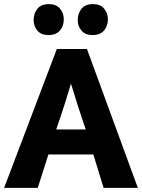

<svg xmlns="http://www.w3.org/2000/svg" viewBox="-21 -916 692 936"><path d="M256 -677H403L651 0H484L434 -163H215L163 0H-1ZM397 -285Q387 -314 376.5 -345.5Q366 -377 356.5 -407Q347 -437 339 -463.5Q331 -490 325 -508Q319 -489 311 -462.5Q303 -436 293.5 -406Q284 -376 273.5 -345Q263 -314 253 -285ZM215 -745Q180 -745 161.5 -766.5Q143 -788 143 -818Q143 -851 161.5 -873.5Q180 -896 218 -896Q253 -896 271.5 -874Q290 -852 290 -822Q290 -789 271 -767Q252 -745 215 -745ZM430 -745Q395 -745 376.5 -766.5Q358 -788 358 -818Q358 -851 376.5 -873.5Q395 -896 433 -896Q468 -896 486.5 -874Q505 -852 505 -822Q505 -789 486 -767Q467 -745 430 -745Z"/></svg>

Font: Amaranth
Style: Bold
Weight: 700
Designer: Gesine Todt
Foundry: Gesine Todt
Version: Version 1.001